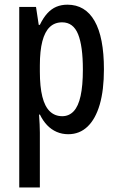

<svg xmlns="http://www.w3.org/2000/svg" viewBox="-20 -569 508 828"><path d="M270.5 -548.8Q347.7 -548.8 387.9 -478.5Q428.2 -408.2 428.2 -270Q428.2 -180.7 410.2 -118.4Q392.1 -56.2 357.7 -23.2Q323.2 9.8 274.4 9.8Q247.6 9.8 224.4 -0.2Q201.2 -10.3 183.1 -29.3Q165 -48.3 152.3 -74.7H148.4Q149.9 -52.2 150.9 -33Q151.9 -13.7 151.9 2.4V239.3H63V-539.1H135.3L147 -461.9H151.9Q166.5 -492.2 184.1 -511.5Q201.7 -530.8 223.1 -539.8Q244.6 -548.8 270.5 -548.8ZM248 -472.7Q215.8 -472.7 194.6 -452.4Q173.3 -432.1 162.6 -390.9Q151.9 -349.6 151.9 -286.6V-260.3Q151.9 -194.8 162.6 -152.1Q173.3 -109.4 195.1 -88.6Q216.8 -67.9 248.5 -67.9Q277.8 -67.9 297.9 -89.4Q317.9 -110.8 327.6 -155.3Q337.4 -199.7 337.4 -269Q337.4 -370.6 316.7 -421.6Q295.9 -472.7 248 -472.7Z"/></svg>

Font: Open Sans Condensed Medium
Style: Regular
Weight: 500
Width: 3
Designer: Monotype Design Team
Foundry: Monotype Imaging Inc.
Version: Version 3.000